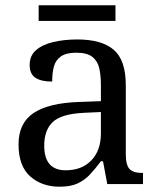

<svg xmlns="http://www.w3.org/2000/svg" viewBox="-20 -695 603 725"><path d="M205 10Q138 10 94 -29Q50 -68 50 -150Q50 -230 106.5 -268Q163 -306 278 -310L361 -313V-373Q361 -409 355 -436.5Q349 -464 329 -480Q309 -496 268 -496Q230 -496 210 -482Q190 -468 183.5 -443.5Q177 -419 177 -387Q135 -387 113.5 -401.5Q92 -416 92 -450Q92 -485 116.5 -506Q141 -527 182 -536.5Q223 -546 272 -546Q364 -546 409.5 -507Q455 -468 455 -373V-114Q455 -72 469 -57Q483 -42 517 -42H520V0H385L369 -86H361Q340 -58 320 -36.5Q300 -15 273.5 -2.5Q247 10 205 10ZM228 -52Q289 -52 325 -89.5Q361 -127 361 -191V-272L297 -269Q212 -265 179.5 -234.5Q147 -204 147 -145Q147 -52 228 -52ZM126 -616V-675H416V-616Z"/></svg>

Font: Noto Serif Vithkuqi
Style: Regular
Weight: 400
Version: Version 1.005